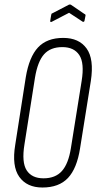

<svg xmlns="http://www.w3.org/2000/svg" viewBox="-20 -830 430 856"><path d="M169 6Q100 6 66 -41.5Q32 -89 48 -185L95 -486Q110 -576 149.5 -618.5Q189 -661 262 -661Q332 -661 366 -614Q400 -567 385 -469L337 -169Q323 -79 283 -36.5Q243 6 169 6ZM174 -35Q227 -35 256 -67.5Q285 -100 296 -169L344 -469Q357 -549 333.5 -584.5Q310 -620 258 -620Q205 -620 176.5 -588Q148 -556 136 -484L89 -186Q76 -106 99 -70.5Q122 -35 174 -35ZM211 -733Q203 -729 204 -738L208 -762Q209 -766 209.5 -768Q210 -770 214 -771L287 -809Q292 -811 296 -809L356 -768Q359 -767 360.5 -765Q362 -763 361 -759L357 -739Q356 -731 349 -733L288 -773Z"/></svg>

Font: Sofia Sans Extra Condensed Light
Style: Italic
Weight: 300
Italic angle: -9°
Version: Version 4.100